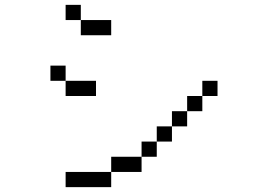

<svg xmlns="http://www.w3.org/2000/svg" viewBox="-20 -770 1040 790"><path d="M375 -375V-437.5H250V-375ZM875 -375V-437.5H812.5V-375H750V-312.5H687.5V-250H625V-187.5H562.5V-125H437.5V-62.5H250V0H437.5V-62.5H562.5V-125H625V-187.5H687.5V-250H750V-312.5H812.5V-375ZM437.5 -625V-687.5H312.5V-625ZM250 -437.5V-500H187.5V-437.5ZM312.5 -687.5V-750H250V-687.5Z"/></svg>

Font: CalcUnifontExMono
Style: Regular
Weight: 500
Version: Version 15.0.06